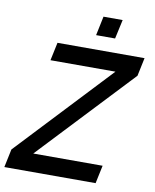

<svg xmlns="http://www.w3.org/2000/svg" viewBox="-102 -964 834 1036"><g transform="rotate(10 315.5 -446.0)"><path d="M-6 0 15 -100 495 -611H139L160 -710H637L616 -610L135 -99H515L494 0ZM358 -787 380 -892H485L462 -787Z"/></g></svg>

Font: Geist Mono Medium
Style: Italic
Weight: 500
Italic angle: -12°
Monospace: yes
Designer: Basement.studio, Andrés Briganti, Mateo Zaragoza
Foundry: Basement.studio, Vercel, Andrés Briganti, Guido Ferreyra, Mateo Zaragoza
Version: Version 1.500; ttfautohint (v1.8.4.7-5d5b)